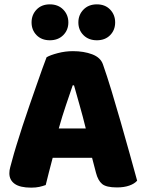

<svg xmlns="http://www.w3.org/2000/svg" viewBox="-20 -851 667 882"><path d="M403 -126H222Q212 -90 204.5 -59Q197 -28 190 -1Q176 4 160.5 7.5Q145 11 123 11Q72 11 47.5 -6.5Q23 -24 23 -55Q23 -69 27 -83Q31 -97 36 -116Q43 -143 55.5 -183.5Q68 -224 83 -270.5Q98 -317 115 -365.5Q132 -414 147 -457.5Q162 -501 174.5 -535.5Q187 -570 194 -588Q211 -598 245.5 -607Q280 -616 315 -616Q365 -616 403.5 -601.5Q442 -587 453 -555Q471 -504 492 -435Q513 -366 534 -292.5Q555 -219 575 -147.5Q595 -76 610 -21Q598 -7 574 1.5Q550 10 517 10Q468 10 449 -6Q430 -22 421 -57ZM314 -459Q300 -418 283 -368Q266 -318 250 -261H374Q360 -318 345.5 -368.5Q331 -419 320 -459ZM294 -748Q294 -713 270.5 -689.5Q247 -666 209 -666Q171 -666 148 -689.5Q125 -713 125 -748Q125 -783 148 -807Q171 -831 209 -831Q247 -831 270.5 -807Q294 -783 294 -748ZM509 -748Q509 -713 486 -689.5Q463 -666 425 -666Q387 -666 363.5 -689.5Q340 -713 340 -748Q340 -783 363.5 -807Q387 -831 425 -831Q463 -831 486 -807Q509 -783 509 -748Z"/></svg>

Font: Baloo Chettan 2 ExtraBold
Style: Regular
Weight: 800
Designer: Maithili Shingre, Unnati Kotecha and Ek Type
Foundry: Ek Type
Version: Version 1.640;hotconv 1.0.111;makeotfexe 2.5.65597; ttfautoh